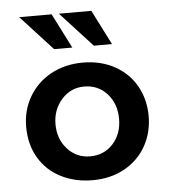

<svg xmlns="http://www.w3.org/2000/svg" viewBox="-49 -682 653 737"><g transform="rotate(-5 277.5 -313.0)"><path d="M280 -442Q349 -442 402.5 -412.5Q456 -383 485 -331.5Q514 -280 514 -216Q514 -152 485 -100.5Q456 -49 402.5 -19Q349 11 279 11Q211 11 157 -16.5Q103 -44 72.5 -95.5Q42 -147 42 -216Q42 -279 72.5 -331Q103 -383 157 -412.5Q211 -442 280 -442ZM277 -81Q331 -81 365.5 -119Q400 -157 400 -215Q400 -273 365.5 -311.5Q331 -350 277 -350Q225 -350 190 -310.5Q155 -271 155 -215Q155 -158 190 -119.5Q225 -81 277 -81ZM177 -637 245 -503H175L52 -637ZM330 -637 398 -503H328L205 -637Z"/></g></svg>

Font: Josefin Sans SemiBold
Style: Regular
Weight: 600
Designer: Santiago Orozco
Foundry: Typemade
Version: Version 2.000